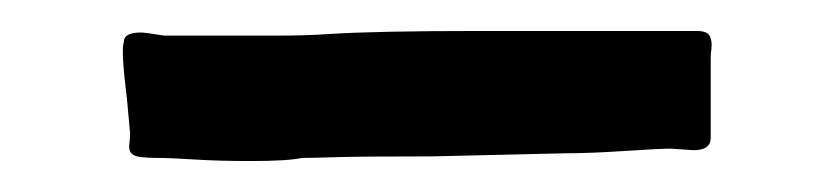

<svg xmlns="http://www.w3.org/2000/svg" viewBox="-20 -337 540 124"><path d="M439 -300V-248Q439 -240 428 -240L413 -241Q406 -241 383.5 -239.5Q361 -238 345 -238L259 -236Q213 -236 197 -235.5Q181 -235 175 -235Q166 -233 142 -233Q121 -233 105.5 -234Q90 -235 82 -235Q69 -235 66 -237Q63 -239 63.5 -243.5Q64 -248 64 -251L62 -273Q58 -305 60 -310Q60 -316 71 -316Q74 -316 86 -314H158Q178 -314 192 -315Q222 -317 290 -317H430Q437 -317 438.5 -313.5Q440 -310 439.5 -306Q439 -302 439 -300Z"/></svg>

Font: Barrio
Style: Regular
Weight: 400
Designer: Pablo Cosgaya & Sergio Jimenez
Foundry: Pablo Cosgaya & Sergio Jimenez
Version: Version 1.005